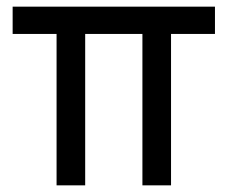

<svg xmlns="http://www.w3.org/2000/svg" viewBox="-20 -557 684 577"><path d="M150 0V-455H18V-537H626V-455H494V0H408V-455H236V0Z"/></svg>

Font: Plus Jakarta Display
Style: Regular
Weight: 400
Designer: Gumpita Rahayu
Foundry: Tokotype Studio
Version: Version 1.000;hotconv 1.0.109;makeotfexe 2.5.65596